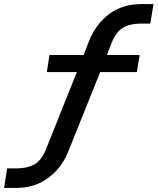

<svg xmlns="http://www.w3.org/2000/svg" viewBox="-51 -734 774 943"><path d="M-31 189 -16 93H32Q82 93 117.5 73.5Q153 54 175 -1L336 -404L351 -380H179L192 -464H378L352 -443L386 -532Q421 -618 486.5 -666Q552 -714 644 -714H703L687 -618H639Q588 -618 553.5 -598Q519 -578 497 -523L466 -443L453 -464H635L621 -380H422L451 -405L286 6Q265 61 227.5 102.5Q190 144 140.5 166.5Q91 189 29 189Z"/></svg>

Font: Nunito Sans 7pt SemiExpanded SemiBold
Style: Italic
Weight: 600
Width: 6
Italic angle: -9°
Designer: Vernon Adams
Foundry: Vernon Adams
Version: Version 3.101;gftools[0.9.27]